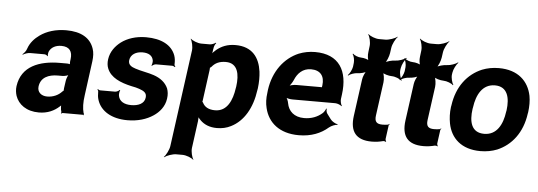

<svg xmlns="http://www.w3.org/2000/svg" viewBox="-55 -851 3495 1248"><g transform="rotate(5 1692.5 -227.5)"><path d="M500 -128 530 -352C534 -383 533 -410 525 -433C503 -501 442 -538 344 -538C275 -538 216 -519 173 -488C143 -467 114 -436 101 -397C97 -382 83 -365 73 -358L76 -355C85 -362 108 -370 123 -370H216C224 -370 234 -364 236 -359L239 -361C237 -366 239 -383 242 -390C255 -419 285 -434 321 -434C374 -434 395 -404 388 -353L386 -338C385 -331 386 -318 389 -314L392 -317C389 -321 376 -323 369 -323H321C187 -323 71 -279 53 -148C50 -125 53 -104 59 -85C78 -30 131 10 212 10C269 10 312 -11 344 -40C349 -44 355 -50 357 -54L354 -55C352 -51 353 -43 353 -37C353 -26 355 -16 358 -7C359 -5 357 1 356 3L358 5C359 3 364 0 367 0H499C501 0 503 2 504 3L506 1C505 0 504 -2 504 -4C504 -5 506 -7 506 -7L503 -10C494 -43 493 -80 500 -128ZM196 -159C204 -218 254 -240 315 -240H344C358 -240 383 -246 391 -253L388 -256C380 -249 371 -225 369 -211L362 -162C362 -159 360 -145 362 -143L365 -146C363 -148 354 -141 352 -138C331 -115 297 -98 257 -98C218 -98 191 -122 196 -159Z M806 -90C761 -90 729 -107 722 -143C720 -152 722 -173 727 -180L723 -182C719 -175 703 -168 694 -168H597C591 -168 585 -172 582 -175L579 -172C582 -169 586 -162 585 -157C585 -139 586 -122 592 -104C615 -34 686 10 790 10C858 10 915 -8 958 -37C994 -61 1028 -99 1035 -152C1039 -178 1036 -200 1029 -219C1012 -257 979 -282 935 -297C901 -309 847 -317 813 -329C788 -337 764 -349 768 -380C773 -418 808 -438 850 -438C891 -438 916 -422 921 -390C922 -382 919 -364 915 -358L918 -356C923 -361 935 -368 944 -368H1050C1056 -368 1063 -364 1067 -361L1071 -364C1067 -367 1063 -374 1064 -380C1065 -400 1063 -419 1057 -436C1033 -502 965 -538 865 -538C799 -538 743 -519 703 -489C669 -463 638 -425 631 -374C628 -351 630 -331 637 -314C660 -256 725 -229 797 -213C818 -209 836 -205 849 -200C876 -190 901 -180 896 -146C891 -106 851 -90 806 -90Z M1306 -500 1307 -503C1307 -514 1315 -533 1322 -539L1319 -542C1312 -536 1293 -528 1281 -528H1226C1202 -528 1167 -542 1156 -554L1154 -552C1164 -539 1172 -502 1169 -478L1083 153C1080 177 1061 214 1047 227L1049 229C1064 217 1102 203 1126 203H1167C1191 203 1227 217 1238 229L1240 227C1230 214 1221 177 1224 153L1248 -24C1250 -37 1250 -54 1246 -62L1243 -60C1246 -52 1257 -38 1266 -30C1291 -6 1325 10 1374 10C1407 10 1438 3 1465 -11C1547 -52 1599 -141 1615 -259L1617 -270C1622 -310 1622 -347 1618 -380C1606 -469 1559 -538 1448 -538C1395 -538 1357 -521 1325 -495C1314 -486 1298 -470 1294 -461L1297 -460C1302 -469 1305 -487 1306 -500ZM1352 -104C1309 -104 1283 -120 1270 -147C1269 -149 1263 -155 1262 -154L1265 -151C1266 -152 1268 -165 1268 -168L1294 -360C1294 -363 1296 -377 1295 -378L1292 -375C1293 -374 1303 -382 1305 -384C1325 -409 1353 -423 1395 -423C1474 -423 1487 -349 1476 -270L1474 -259C1463 -180 1431 -104 1352 -104Z M1968 -538C1930 -538 1895 -531 1862 -518C1770 -479 1700 -390 1683 -265L1681 -246C1676 -211 1677 -178 1685 -147C1707 -55 1781 10 1908 10C1989 10 2052 -16 2099 -57C2113 -69 2141 -80 2153 -79L2154 -83C2141 -84 2116 -98 2107 -111L2081 -146C2075 -154 2073 -169 2075 -177L2071 -178C2069 -170 2059 -153 2050 -146C2020 -120 1981 -104 1933 -104C1868 -104 1830 -140 1821 -192C1819 -206 1810 -226 1802 -233L1799 -229C1807 -223 1831 -218 1847 -218H2127C2141 -218 2162 -209 2169 -202L2171 -204C2165 -212 2159 -234 2161 -248L2165 -278C2186 -434 2124 -538 1968 -538ZM2033 -326 2032 -320C2032 -317 2030 -311 2032 -310L2035 -312C2034 -314 2028 -314 2025 -314H1865C1848 -314 1820 -308 1809 -301L1812 -297C1823 -305 1838 -328 1845 -344C1863 -389 1897 -424 1951 -424C2012 -424 2041 -387 2033 -326Z M2384 10C2413 10 2436 6 2459 0C2464 -1 2472 1 2475 4L2478 1C2475 -2 2472 -11 2473 -16L2485 -104C2485 -107 2489 -110 2491 -112L2489 -115C2487 -113 2483 -109 2480 -109C2469 -107 2457 -106 2444 -106C2405 -106 2392 -122 2397 -161L2427 -380C2430 -401 2425 -438 2416 -449L2412 -446C2421 -435 2457 -425 2478 -425C2499 -425 2532 -412 2541 -401L2544 -404C2535 -415 2526 -449 2529 -470L2531 -483C2534 -504 2551 -538 2564 -549L2562 -552C2549 -541 2513 -528 2492 -528C2471 -528 2433 -518 2420 -507L2423 -504C2436 -515 2450 -552 2453 -573L2458 -608C2461 -632 2480 -669 2494 -682L2493 -684C2478 -672 2439 -658 2415 -658H2374C2350 -658 2315 -672 2304 -684L2301 -682C2311 -669 2320 -632 2317 -608L2312 -567C2309 -548 2312 -517 2321 -507L2325 -510C2316 -520 2286 -528 2268 -528C2249 -528 2223 -539 2214 -549L2211 -546C2220 -536 2226 -508 2224 -490L2221 -464C2218 -445 2203 -417 2192 -407L2194 -404C2205 -414 2235 -425 2254 -425C2272 -425 2305 -433 2316 -443L2313 -446C2302 -436 2289 -405 2287 -387L2254 -146C2240 -43 2282 10 2384 10Z M2721 10C2750 10 2773 6 2796 0C2801 -1 2809 1 2812 4L2815 1C2812 -2 2809 -11 2810 -16L2822 -104C2822 -107 2826 -110 2828 -112L2826 -115C2824 -113 2820 -109 2817 -109C2806 -107 2794 -106 2781 -106C2742 -106 2729 -122 2734 -161L2764 -380C2767 -401 2762 -438 2753 -449L2749 -446C2758 -435 2794 -425 2815 -425C2836 -425 2869 -412 2878 -401L2881 -404C2872 -415 2863 -449 2866 -470L2868 -483C2871 -504 2888 -538 2901 -549L2899 -552C2886 -541 2850 -528 2829 -528C2808 -528 2770 -518 2757 -507L2760 -504C2773 -515 2787 -552 2790 -573L2795 -608C2798 -632 2817 -669 2831 -682L2830 -684C2815 -672 2776 -658 2752 -658H2711C2687 -658 2652 -672 2641 -684L2638 -682C2648 -669 2657 -632 2654 -608L2649 -567C2646 -548 2649 -517 2658 -507L2662 -510C2653 -520 2623 -528 2605 -528C2586 -528 2560 -539 2551 -549L2548 -546C2557 -536 2563 -508 2561 -490L2558 -464C2555 -445 2540 -417 2529 -407L2531 -404C2542 -414 2572 -425 2591 -425C2609 -425 2642 -433 2653 -443L2650 -446C2639 -436 2626 -405 2624 -387L2591 -146C2577 -43 2619 10 2721 10Z M2880 -269 2878 -259C2873 -220 2875 -185 2881 -152C2899 -58 2968 10 3093 10C3133 10 3169 3 3202 -10C3294 -49 3362 -134 3379 -259L3381 -269C3386 -308 3386 -343 3380 -376C3361 -470 3292 -538 3167 -538C3127 -538 3091 -531 3058 -518C2965 -479 2897 -394 2880 -269ZM3240 -269 3238 -259C3227 -176 3190 -104 3108 -104C3024 -104 3007 -175 3019 -259L3021 -269C3032 -351 3069 -424 3151 -424C3233 -424 3251 -352 3240 -269Z"/></g></svg>

Font: Asimov
Style: EdgeIt
Weight: 500
Designer: Google
Version: Version 2.000980: 2014